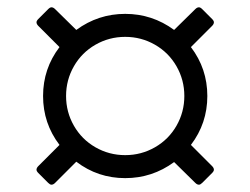

<svg xmlns="http://www.w3.org/2000/svg" viewBox="-20 -578 686 526"><path d="M85 -104Q80 -109 80 -113Q80 -118 85 -123L143 -181Q98 -240 98 -315Q98 -390 143 -449L85 -507Q80 -512 80 -517Q80 -521 85 -526L112 -553Q117 -558 121 -558Q126 -558 131 -553L189 -496Q249 -540 323 -540Q397 -540 457 -496L515 -553Q520 -558 525 -558Q529 -558 534 -553L561 -526Q566 -521 566 -517Q566 -512 561 -507L503 -449Q548 -390 548 -315Q548 -240 503 -181L561 -123Q566 -118 566 -113Q566 -109 561 -104L534 -77Q529 -72 525 -72Q520 -72 515 -77L457 -134Q397 -90 323 -90Q248 -90 189 -135L131 -77Q126 -72 121 -72Q117 -72 112 -77ZM485 -315Q485 -359 463.5 -396.5Q442 -434 404.5 -455.5Q367 -477 323 -477Q279 -477 241.5 -455.5Q204 -434 182.5 -396.5Q161 -359 161 -315Q161 -271 182.5 -233.5Q204 -196 241.5 -174.5Q279 -153 323 -153Q367 -153 404.5 -174.5Q442 -196 463.5 -233.5Q485 -271 485 -315Z"/></svg>

Font: Miriam Libre
Style: Regular
Weight: 400
Designer: Michal Sahar
Foundry: Hagilda
Version: Version 1.001